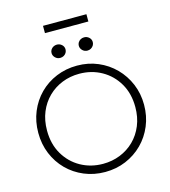

<svg xmlns="http://www.w3.org/2000/svg" viewBox="-145 -1143 1128 1273"><g transform="rotate(-15 419.0 -506.5)"><path d="M419 15Q342 15 275.8 -12.8Q209.5 -40.5 160.2 -90Q111 -139.5 83.5 -206Q56 -272.5 56 -350Q56 -428 83.5 -494.5Q111 -561 160.2 -610.5Q209.5 -660 275.8 -687.5Q342 -715 419 -715Q495.5 -715 561.5 -687Q627.5 -659 677 -609Q726.5 -559 754.2 -492.8Q782 -426.5 782 -350Q782 -272.5 754.2 -206Q726.5 -139.5 677 -90Q627.5 -40.5 561.5 -12.8Q495.5 15 419 15ZM419 -41Q482 -41 537 -63Q592 -85 633.5 -125.8Q675 -166.5 698.5 -223.5Q722 -280.5 722 -350Q722 -443 681.2 -512.5Q640.5 -582 571.8 -620.5Q503 -659 419 -659Q356 -659 301 -637Q246 -615 204.5 -574.2Q163 -533.5 139.5 -476.8Q116 -420 116 -350Q116 -257 156.8 -187.5Q197.5 -118 266.2 -79.5Q335 -41 419 -41ZM326 -793Q306 -793 292 -806.8Q278 -820.5 278 -839Q278 -851.5 284.5 -861.8Q291 -872 302 -878Q313 -884 326 -884Q345.5 -884 359.8 -871Q374 -858 374 -839Q374 -826.5 367.8 -816Q361.5 -805.5 350.5 -799.2Q339.5 -793 326 -793ZM513 -793Q493 -793 479 -806.8Q465 -820.5 465 -839Q465 -851 471.2 -861.2Q477.5 -871.5 488.5 -877.8Q499.5 -884 513 -884Q532.5 -884 546.8 -871Q561 -858 561 -839Q561 -826.5 554.5 -816Q548 -805.5 537 -799.2Q526 -793 513 -793ZM270 -978V-1028H568V-978Z"/></g></svg>

Font: Geologica Roman Thin
Style: Regular
Weight: 250
Designer: Sindre Bremnes, Frode Helland
Foundry: Monokrom Skriftforlag AS
Version: Version 1.010;gftools[0.9.28]